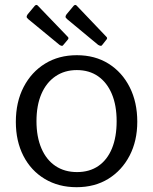

<svg xmlns="http://www.w3.org/2000/svg" viewBox="-20 -770 639 800"><path d="M299 10Q224 10 166.5 -24.5Q109 -59 77.5 -120.5Q46 -182 46 -262Q46 -345 78.5 -407.5Q111 -470 168 -505Q225 -540 300 -540Q376 -540 432.5 -504.5Q489 -469 520.5 -406.5Q552 -344 552 -263Q552 -183 520 -121.5Q488 -60 431.5 -25Q375 10 299 10ZM301 -53Q353 -53 390 -78.5Q427 -104 446.5 -151.5Q466 -199 466 -265Q466 -331 446 -378.5Q426 -426 389 -452Q352 -478 300 -478Q249 -478 211 -452Q173 -426 152.5 -378.5Q132 -331 132 -265Q132 -200 152.5 -152Q173 -104 211 -78.5Q249 -53 301 -53ZM125 -746Q132 -753 138 -746L262 -617Q269 -611 261 -603L245 -584Q242 -579 238 -579Q234 -579 228 -583L98 -690Q91 -696 91 -700Q91 -704 95 -710ZM287 -746Q294 -753 300 -746L423 -617Q430 -611 422 -603L407 -584Q404 -579 400 -579Q396 -579 389 -583L260 -690Q253 -696 253 -700Q253 -704 257 -710Z"/></svg>

Font: Libre Franklin Thin
Style: Regular
Weight: 400
Version: Version 3.000